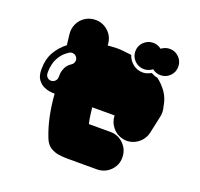

<svg xmlns="http://www.w3.org/2000/svg" viewBox="-151 -878 1303 1249"><g transform="rotate(20 500.0 -253.5)"><path d="M279 122Q278 120 277.5 118Q277 116 276 115Q276 115 276 115.5Q276 116 277 117Q277 118 279 122ZM822 -697Q860 -697 886.5 -670.5Q913 -644 913 -606Q913 -568 886.5 -541.5Q860 -515 822 -515Q806 -515 791 -520.5Q776 -526 765 -535Q753 -526 738.5 -520.5Q724 -515 708 -515Q670 -515 643 -541.5Q616 -568 616 -606Q616 -644 643 -670.5Q670 -697 708 -697Q724 -697 738.5 -691.5Q753 -686 765 -677Q776 -686 791 -691.5Q806 -697 822 -697ZM809 -493Q848 -464 876 -423.5Q904 -383 912 -327Q921 -296 914 -262L888 -141Q880 -106 856.5 -81Q833 -56 800.5 -45Q768 -34 734 -42Q689 -52 661 -87.5Q633 -123 632 -167Q632 -167 611 -167Q590 -167 559 -167Q528 -167 498 -167Q492 -167 484.5 -167Q477 -167 477 -167Q480 -138 484 -110Q488 -82 494 -57Q494 -57 515 -57Q536 -57 570 -57Q604 -57 644 -57Q680 -57 709 -39.5Q738 -22 755.5 7Q773 36 773 72Q774 108 756.5 137.5Q739 167 709.5 184.5Q680 202 645 202H436Q412 202 381 198Q350 194 321.5 176.5Q293 159 277 117Q229 -5 217 -167Q213 -167 209 -167Q205 -167 201 -167Q201 -167 183 -169Q165 -171 141.5 -181.5Q118 -192 100 -216.5Q82 -241 82 -286Q82 -358 111 -407.5Q140 -457 184 -490L175 -566Q172 -602 186 -633Q200 -664 227 -684Q254 -704 290 -708Q326 -712 357 -698Q388 -684 408.5 -657Q429 -630 433 -594L434 -579Q434 -579 456.5 -581Q479 -583 498 -583Q520 -583 543 -580.5Q566 -578 582.5 -576Q599 -574 599 -574Q610 -539 639.5 -515.5Q669 -492 708 -492Q723 -492 737.5 -497Q752 -502 765 -509Q776 -503 787 -498.5Q798 -494 809 -493ZM255 -384Q268 -392 272 -408Q276 -424 267 -437Q259 -450 243.5 -454Q228 -458 214 -449Q178 -426 159.5 -397Q141 -368 134.5 -340Q128 -312 128 -293Q128 -274 128 -272Q130 -256 142 -246Q154 -236 170 -238Q186 -240 196 -252Q206 -264 205 -280Q205 -282 206 -300.5Q207 -319 217.5 -342.5Q228 -366 255 -384Z"/></g></svg>

Font: Nikukyu
Style: Regular
Weight: 400
Version: Version 1.00